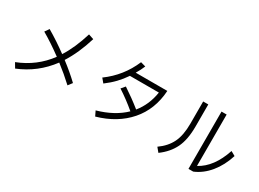

<svg xmlns="http://www.w3.org/2000/svg" viewBox="-34 -1524 3067 2273"><g transform="rotate(30 1500.0 -387.5)"><path d="M800 -129Q697 -225 581 -314Q417 -93 164 9L125 -57Q370 -152 522 -359Q374 -468 244 -543L284 -601Q424 -519 561 -418Q654 -563 720 -779L791 -755Q724 -535 621 -373Q747 -277 843 -185Z M1857 -663Q1841 -403 1686.5 -225.5Q1532 -48 1269 27L1237 -39Q1463 -103 1599 -235Q1486 -331 1362 -411L1406 -463Q1531 -381 1647 -288Q1753 -418 1780 -596H1384Q1338 -528 1284 -471.5Q1230 -415 1157 -360L1111 -415Q1318 -566 1418 -802L1486 -783Q1462 -724 1425 -663Z M2932 -393Q2885 -245 2799 -140.5Q2713 -36 2600 11H2535V-772H2605V-69Q2784 -165 2871 -427ZM2287 -767H2357V-466Q2357 -285 2302 -172Q2247 -59 2132 25L2085 -32Q2190 -106 2238.5 -205Q2287 -304 2287 -464Z"/></g></svg>

Font: PlemolJP35 Console
Style: Regular
Weight: 400
Version: v2.0.3; ttfautohint (v1.8.4.7-5d5b-dirty) -l 6 -r 45 -G 200 